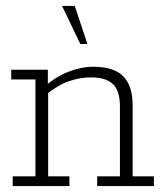

<svg xmlns="http://www.w3.org/2000/svg" viewBox="-20 -630 558 650"><path d="M23 0V-33H100V-361H18V-394H142V-340L130 -336Q168 -370 211.5 -387Q255 -404 296 -404Q365 -404 397 -372Q429 -340 429 -273V-33H501V0H309V-33H386V-271Q386 -322 362.5 -345Q339 -368 288 -368Q251 -368 213 -355Q175 -342 129 -304L143 -329V-33H215V0ZM252 -481 190 -610H233L276 -481Z"/></svg>

Font: Rokkitt ExtraLight
Style: Regular
Weight: 250
Version: Version 3.103